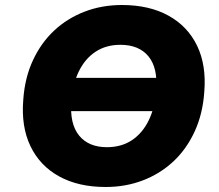

<svg xmlns="http://www.w3.org/2000/svg" viewBox="-20 -736 876 767"><path d="M172 -292 193 -425H696L674 -292ZM402 11Q293 11 216 -31.5Q139 -74 101.5 -152.5Q64 -231 73 -338Q79 -425 111.5 -495Q144 -565 196.5 -614Q249 -663 318 -689.5Q387 -716 467 -716Q576 -716 653 -673.5Q730 -631 767.5 -553Q805 -475 796 -368Q790 -281 757.5 -210.5Q725 -140 672.5 -91Q620 -42 551 -15.5Q482 11 402 11ZM407 -148Q465 -148 507 -176Q549 -204 574 -255Q599 -306 604 -375Q611 -465 573 -511Q535 -557 461 -557Q404 -557 362 -529.5Q320 -502 295 -451Q270 -400 265 -331Q258 -241 296 -194.5Q334 -148 407 -148Z"/></svg>

Font: Nunito Sans 9pt Black
Style: Italic
Weight: 900
Italic angle: -9°
Version: Version 3.101;gftools[0.9.27]